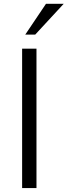

<svg xmlns="http://www.w3.org/2000/svg" viewBox="-20 -959 345 979"><path d="M159.7 -782.7 304.7 -939.5H214.4L108.9 -782.7ZM166 0V-710.9H92.8V0Z"/></svg>

Font: Ride Light
Style: Regular
Weight: 300
Version: Version 3.000